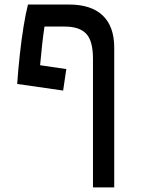

<svg xmlns="http://www.w3.org/2000/svg" viewBox="-20 -606 626 851"><path d="M392.1 224.6V-345.7Q392.1 -424.8 362.1 -456.5Q332 -488.3 266.1 -488.3H177.2Q171.9 -453.6 167 -410.2Q162.1 -366.7 157.7 -316.9L273.9 -299.8L259.8 -204.6L56.2 -233.9Q60.5 -297.4 67.9 -364.5Q75.2 -431.6 84.7 -490Q94.2 -548.3 104 -585.9H285.6Q384.8 -585.9 435.5 -537.1Q486.3 -488.3 486.3 -395V224.6Z"/></svg>

Font: Cascadia Mono PL
Style: Regular
Weight: 400
Monospace: yes
Designer: Aaron Bell
Foundry: Saja Typeworks
Version: Version 2404.023; ttfautohint (v1.8.4)